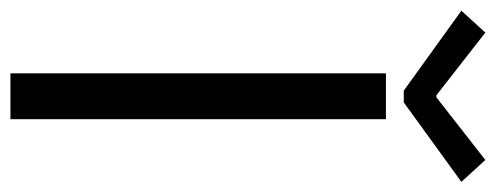

<svg xmlns="http://www.w3.org/2000/svg" viewBox="-332 -639 950 368"><g transform="rotate(90 143.0 -455.0)"><path d="M99.6 0V-719.7H187.5V0ZM21.5 -910.2 141.6 -816.4H145.5L265.6 -910.2L307.6 -864.3L155.3 -753.9H132.8L-20.5 -864.3Z"/></g></svg>

Font: Reddit Sans
Style: Regular
Weight: 400
Designer: Stephen Hutchings
Foundry: Reddit
Version: Version 1.014